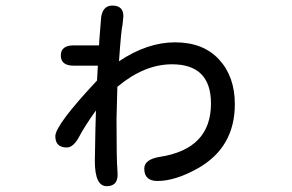

<svg xmlns="http://www.w3.org/2000/svg" viewBox="-20 -593 1040 683"><path d="M403.3 -375Q503.9 -442.4 602.5 -442.4Q703.1 -442.4 759.3 -381.3Q815.4 -320.3 815.4 -222.7Q815.4 -68.4 683.6 5.9Q603.5 50.8 540 50.8Q493.2 50.8 493.2 6.8Q493.2 -26.4 549.8 -35.2Q730.5 -63.5 730.5 -224.6Q730.5 -364.3 591.8 -364.3Q493.2 -364.3 397.5 -284.2L394.5 -169.9Q394.5 -21.5 397.5 8.8L398.4 28.3Q398.4 69.3 359.4 69.3Q317.4 69.3 317.4 -20.5L319.3 -128.9L321.3 -200.2L319.3 -197.3Q282.2 -145.5 261.7 -106.9Q241.2 -68.4 217.8 -68.4Q176.8 -68.4 176.8 -108.4Q176.8 -148.4 325.2 -306.6L328.1 -359.4H242.2Q196.3 -359.4 196.3 -395.5Q196.3 -431.6 242.2 -431.6H332L333 -438.5V-446.3L339.8 -531.2Q345.7 -573.2 379.9 -573.2Q418.9 -573.2 418.9 -535.2L416 -505.9Q411.1 -487.3 403.3 -375Z"/></svg>

Font: jf-openhuninn-1.0
Style: Regular
Weight: 400
Designer: [Kosugi Maru]
      Designed by Motoya company      

      [Varela Round]
      Joe Prince(Latin component); Avraham Co
Foundry: justfont CO.,LTD.
Version: 1.0